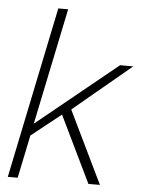

<svg xmlns="http://www.w3.org/2000/svg" viewBox="-53 -772 605 814"><g transform="rotate(5 250.0 -365.0)"><path d="M500 -513H444L101 -234L204 -730H162L11 0H53L91 -183L217 -283L354 0H403L254 -308Z"/></g></svg>

Font: Nacelle UltraLight
Style: Italic
Weight: 200
Italic angle: -12°
Designer: Sora Sagano
Foundry: Sora Sagano
Version: Version 1.000;FEAKit 1.0